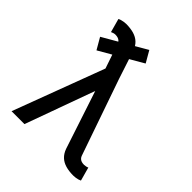

<svg xmlns="http://www.w3.org/2000/svg" viewBox="-207 -855 986 986"><g transform="rotate(45 286.0 -361.5)"><path d="M286.6 -624.5 121.6 -529.3 85.4 -591.8 250.5 -687 312 -722.7 348.1 -660.2ZM307.1 -507.8 451.2 -92.8Q454.1 -85 459.7 -79.3Q465.3 -73.7 473.4 -71Q481.4 -68.4 492.2 -68.4Q498 -68.4 505.6 -70.1Q513.2 -71.8 517.6 -74.2L538.1 0Q532.7 2.9 524.9 5.1Q517.1 7.3 508.5 8.5Q500 9.8 492.2 9.8Q460.4 9.8 436 2.7Q411.6 -4.4 395 -20Q378.4 -35.6 369.1 -61L264.6 -377.4L127.9 0H34.2L220.2 -496.1L174.3 -630.9Q171.4 -639.2 165.8 -644.5Q160.2 -649.9 152.1 -652.6Q144 -655.3 133.3 -655.3Q127.4 -655.3 119.9 -653.1Q112.3 -650.9 107.9 -648.4L87.4 -722.7Q92.8 -726.1 100.6 -728.3Q108.4 -730.5 116.9 -731.9Q125.5 -733.4 133.3 -733.4Q165 -733.4 189.5 -726.3Q213.9 -719.2 230.5 -703.6Q247.1 -688 256.3 -662.6Z"/></g></svg>

Font: Giphurs
Style: Regular
Weight: 400
Version: Version 2.010